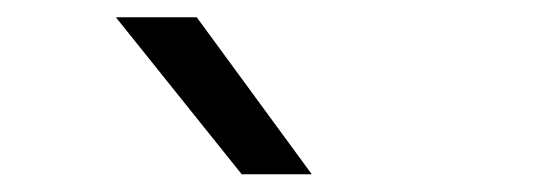

<svg xmlns="http://www.w3.org/2000/svg" viewBox="-20 -828 640 222"><path d="M259.5 -626.5 114 -808H207.5L340.5 -626.5Z"/></svg>

Font: Encode Sans Expanded
Style: Regular
Weight: 400
Width: 7
Designer: Multiple Designers
Foundry: Impallari Type
Version: Version 3.000; ttfautohint (v1.8.3) -l 8 -r 50 -G 200 -x 14 